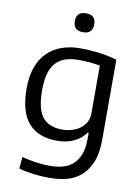

<svg xmlns="http://www.w3.org/2000/svg" viewBox="-103 -823 810 1110"><g transform="rotate(10 302.0 -268.0)"><path d="M254 -700Q254 -755 311 -755Q368 -755 368 -700Q368 -644 311 -644Q254 -644 254 -700ZM291 -69Q321 -69 348.5 -77.5Q376 -86 396.5 -101.5Q417 -117 429 -139.5Q441 -162 441 -191V-471Q414 -476 381.5 -479Q349 -482 313 -482Q225 -482 181 -434Q137 -386 137 -274Q137 -164 174 -116.5Q211 -69 291 -69ZM266 219Q218 219 171 213Q124 207 86 196L92 127Q129 137 171 143.5Q213 150 255 150Q297 150 332 140.5Q367 131 392 108.5Q417 86 431 49Q445 12 445 -43V-78H440Q383 0 271 0Q162 0 104.5 -65Q47 -130 47 -269Q47 -340 66 -392.5Q85 -445 120 -480Q155 -515 204.5 -532.5Q254 -550 314 -550Q362 -550 415.5 -544Q469 -538 529 -521V-53Q529 27 508 79Q487 131 451.5 162.5Q416 194 368 206.5Q320 219 266 219Z"/></g></svg>

Font: EncodeSans
Style: Regular
Weight: 400
Designer: Pablo Impallari, Andres Torresi
Foundry: Pablo Impallari, Andres Torresi
Version: Version 1.000; ttfautohint (v1.4.1)